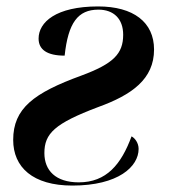

<svg xmlns="http://www.w3.org/2000/svg" viewBox="-20 -567 530 597"><path d="M205 10C348 10 411 -49 411 -104C411 -123 399 -138 389 -143C357 -56 311 0 225 0C153 0 118 -37 118 -91C118 -152 150 -183 285 -234C390 -272 459 -321 459 -413C459 -498 395 -547 285 -547C154 -547 100 -498 100 -447C100 -413 126 -394 181 -394C192 -496 222 -537 286 -537C334 -537 363 -508 363 -459C363 -400 333 -369 233 -332C85 -278 21 -230 21 -132C21 -47 82 10 205 10Z"/></svg>

Font: Noto Serif Display SemiBold
Style: Italic
Weight: 600
Italic angle: -12°
Designer: Monotype Design Team
Foundry: Monotype Imaging Inc.
Version: Version 2.009